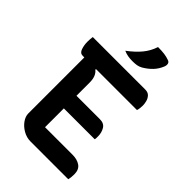

<svg xmlns="http://www.w3.org/2000/svg" viewBox="-270 -1036 1140 1140"><g transform="rotate(45 300.0 -466.0)"><path d="M217 0Q183 0 153.5 -17Q124 -34 106.5 -59Q89 -84 89 -109V-579H75Q53 -579 44.5 -604.5Q36 -630 36 -658Q36 -679 39 -700H479Q503 -700 515.5 -686.5Q528 -673 532.5 -655Q537 -637 537 -623Q537 -597 531 -579H188L186 -574Q217 -551 217 -496V-385H414Q449 -385 463.5 -360.5Q478 -336 478 -306Q478 -297 478 -291Q478 -285 476 -279H217V-121H449Q487 -121 512.5 -103.5Q538 -86 538 -46Q538 -18 533 0ZM355 -932Q387 -932 409 -929Q431 -926 450 -919Q463 -915 466 -904Q469 -893 464 -879Q451 -846 428.5 -822Q406 -798 374 -779Q358 -770 342.5 -767.5Q327 -765 305 -765Q286 -765 268.5 -768Q251 -771 233 -779Q280 -814 310 -850Q340 -886 355 -932Z"/></g></svg>

Font: Recursive Mn Csl St SmB
Style: Regular
Weight: 600
Monospace: yes
Version: Version 1.079;hotconv 1.0.112;makeotfexe 2.5.65598; ttfautoh